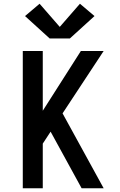

<svg xmlns="http://www.w3.org/2000/svg" viewBox="-20 -1008 640 1028"><path d="M102 0V-735H209V-415L413 -735H535L315 -401L535 0H417L251 -303L209 -239V0ZM354 -802H246L114 -922L192 -988L300 -864L408 -988L486 -922Z"/></svg>

Font: Iosevka Custom SmBdEx
Style: Regular
Weight: 600
Width: 7
Monospace: yes
Designer: Belleve Invis
Foundry: Belleve Invis
Version: Version 11.2.4; ttfautohint (v1.8.4)